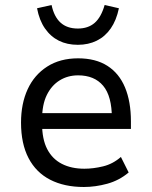

<svg xmlns="http://www.w3.org/2000/svg" viewBox="-20 -738 608 767"><path d="M315 9Q237 9 180.5 -20Q124 -49 94 -106.5Q64 -164 64 -248Q64 -324 90.5 -381.5Q117 -439 168.5 -472Q220 -505 292 -505Q362 -505 409 -475Q456 -445 479.5 -388.5Q503 -332 503 -253V-223H130V-286H446L427 -265Q427 -354 392 -395.5Q357 -437 292 -437Q251 -437 218.5 -417Q186 -397 167 -358.5Q148 -320 148 -260V-245Q148 -182 168.5 -142.5Q189 -103 227 -83.5Q265 -64 317 -64Q353 -64 392 -73.5Q431 -83 463 -111L494 -49Q456 -17 408.5 -4Q361 9 315 9ZM291 -559Q248 -559 215 -575.5Q182 -592 159.5 -624.5Q137 -657 128 -705L186 -718Q196 -671 222 -647.5Q248 -624 291 -624Q332 -624 358 -646.5Q384 -669 398 -718L455 -705Q445 -657 422.5 -624.5Q400 -592 366.5 -575.5Q333 -559 291 -559Z"/></svg>

Font: Nunito Sans 7pt SemiCondensed
Style: Regular
Weight: 400
Width: 4
Designer: Vernon Adams
Foundry: Vernon Adams
Version: Version 3.101;gftools[0.9.27]